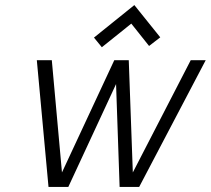

<svg xmlns="http://www.w3.org/2000/svg" viewBox="-20 -736 830 756"><path d="M611 -589 509 -716 350 -588 381 -550 497 -643 567 -555ZM487 -499H430L224 -57L184 -499H125L171 0H249L437 -405L451 0H528L790 -499H731L503 -57Z"/></svg>

Font: Advent Pro
Style: Italic
Weight: 400
Italic angle: -12°
Designer: VivaRado, Andreas Kalpakidis
Foundry: VivaRado, Andreas Kalpakidis
Version: Version 3.000